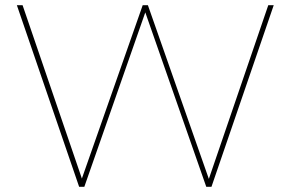

<svg xmlns="http://www.w3.org/2000/svg" viewBox="-20 -720 1120 740"><path d="M285 0 45 -700H67L301 -16H290L530 -700H550L790 -16H780L1014 -700H1035L795 0H775L538 -678H542L305 0Z"/></svg>

Font: Montserrat Thin Thin
Style: Regular
Weight: 250
Version: Version 9.000